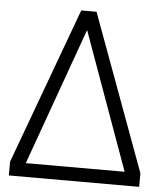

<svg xmlns="http://www.w3.org/2000/svg" viewBox="-53 -792 710 838"><g transform="rotate(5 302.0 -372.5)"><path d="M17 -60 269 -745H336L588 -60V0H17ZM519 -60 302 -662 86 -60Z"/></g></svg>

Font: BLUETTI 2.0 Extralight
Style: Roman
Weight: 200
Designer: Stijn de Vries
Foundry: tokotype
Version: Version 2.005;October 31, 2023;FontCreator 14.0.0.2814 64-bi